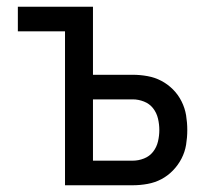

<svg xmlns="http://www.w3.org/2000/svg" viewBox="-20 -550 640 570"><path d="M173 0V-457H33V-530H256V-328H374Q396 -328 418 -324Q440 -320 459 -310Q478 -300 493.5 -284.5Q509 -269 519 -249Q529 -229 532.5 -207.5Q536 -186 536 -164Q536 -142 532.5 -120.5Q529 -99 519 -79.5Q509 -60 493.5 -44Q478 -28 459 -18Q440 -8 418 -4Q396 0 374 0ZM256 -73H374Q391 -73 407.5 -79.5Q424 -86 434.5 -99.5Q445 -113 449 -130Q453 -147 453 -164Q453 -181 449 -198Q445 -215 434.5 -228.5Q424 -242 407.5 -248.5Q391 -255 374 -255H256Z"/></svg>

Font: Iosevka Curly Extended
Style: Regular
Weight: 400
Width: 7
Monospace: yes
Designer: Belleve Invis
Foundry: Belleve Invis
Version: Version 11.1.0; ttfautohint (v1.8.3)